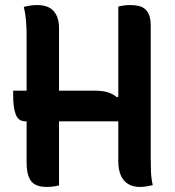

<svg xmlns="http://www.w3.org/2000/svg" viewBox="-20 -729 690 758"><path d="M74 -702Q87 -705 99.5 -707Q112 -709 126 -709Q172 -709 192.5 -684.5Q213 -660 213 -620Q213 -542 213 -464Q213 -386 213 -308.5Q213 -231 213 -153Q213 -75 213 3Q201 6 189 7.5Q177 9 164 9Q138 9 120.5 0.5Q103 -8 94 -29.5Q85 -51 85 -89Q85 -173 85 -257Q85 -341 85 -425Q85 -509 85 -593Q85 -622 82.5 -649.5Q80 -677 74 -702ZM32 -371H356Q384 -371 404.5 -365Q425 -359 442 -345L475 -360V-250H81Q66 -250 56.5 -257Q47 -264 42 -277.5Q37 -291 34.5 -309.5Q32 -328 32 -350ZM583 2Q570 5 558 7Q546 9 531 9Q505 9 486 -2.5Q467 -14 457 -36.5Q447 -59 447 -93Q447 -169 447 -245Q447 -321 447 -396.5Q447 -472 447 -548.5Q447 -625 447 -703Q458 -706 469.5 -707.5Q481 -709 494 -709Q512 -709 527.5 -705.5Q543 -702 553.5 -692.5Q564 -683 569.5 -667.5Q575 -652 575 -628Q575 -570 575 -507.5Q575 -445 575 -379Q575 -313 575 -245Q575 -177 575 -109Q575 -80 576 -52.5Q577 -25 583 2Z"/></svg>

Font: Recursive Casual SemiBold
Style: Regular
Weight: 600
Version: Version 1.047